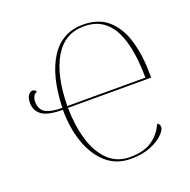

<svg xmlns="http://www.w3.org/2000/svg" viewBox="-129 -850 979 987"><g transform="rotate(-20 360.5 -356.5)"><path d="M423 10Q346 10 292 -36.5Q238 -83 209 -164Q180 -245 180 -347Q101 -346 67 -370Q33 -394 33 -438Q33 -464 43 -478.5Q53 -493 67 -493Q81 -493 86 -479Q72 -475 66 -462Q60 -449 60 -436Q60 -391 90 -374Q120 -357 181 -357Q186 -530 248.5 -626.5Q311 -723 426 -723Q512 -723 564 -676Q616 -629 639.5 -547.5Q663 -466 663 -362V-347H208Q209 -251 232.5 -172Q256 -93 303.5 -46.5Q351 0 423 0Q497 0 542.5 -30.5Q588 -61 611 -114Q625 -107 625 -91Q625 -75 601 -51Q577 -27 532 -8.5Q487 10 423 10ZM635 -357Q635 -429 625 -493.5Q615 -558 592 -607.5Q569 -657 528.5 -685Q488 -713 427 -713Q321 -713 265.5 -618Q210 -523 208 -357Z"/></g></svg>

Font: Noto Serif Display SemiCondensed Thin
Style: Regular
Weight: 100
Width: 4
Designer: Monotype Design Team
Foundry: Monotype Imaging Inc.
Version: Version 2.009